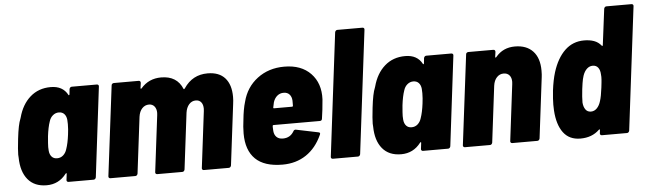

<svg xmlns="http://www.w3.org/2000/svg" viewBox="-46 -871 3547 1050"><g transform="rotate(-5 1727.5 -346.0)"><path d="M356 -517H494Q499 -517 502 -513.5Q505 -510 504 -505L444 -12Q443 -7 439.5 -3.5Q436 0 431 0H293Q288 0 285 -3.5Q282 -7 283 -12L287 -45Q287 -52 281 -46Q240 8 173 8Q106 8 70 -35.5Q34 -79 33 -156Q32 -160 32 -172Q32 -198 39 -259Q48 -337 61 -367L63 -373Q82 -444 128 -484.5Q174 -525 241 -525Q307 -525 334 -474Q335 -471 337 -472Q339 -473 340 -476L343 -505Q344 -510 347.5 -513.5Q351 -517 356 -517ZM313 -258Q317 -287 317 -315Q317 -331 316 -339Q314 -359 303 -371Q292 -383 273 -383Q255 -383 240.5 -371Q226 -359 220 -339Q209 -308 203 -258Q199 -214 199 -199Q199 -185 200 -179Q202 -158 213 -146Q224 -134 242 -134Q262 -134 276 -146.5Q290 -159 296 -179Q307 -210 313 -258Z M1230 -385Q1230 -366 1227 -345L1186 -12Q1185 -7 1181.5 -3.5Q1178 0 1173 0H1036Q1031 0 1028 -3.5Q1025 -7 1026 -12L1064 -321Q1065 -326 1065 -334Q1065 -357 1054.5 -370Q1044 -383 1025 -383Q1003 -383 988 -366Q973 -349 969 -321L931 -12Q930 -7 926.5 -3.5Q923 0 918 0H780Q775 0 772 -3.5Q769 -7 770 -12L808 -321Q809 -326 809 -334Q809 -356 798 -369.5Q787 -383 768 -383Q746 -383 730.5 -366.5Q715 -350 711 -321L673 -12Q672 -7 668.5 -3.5Q665 0 660 0H523Q518 0 515 -3.5Q512 -7 513 -12L574 -505Q574 -510 578 -513.5Q582 -517 587 -517H723Q734 -517 734 -505L730 -477Q730 -474 731.5 -473Q733 -472 736 -475Q779 -525 847 -525Q934 -525 964 -452Q966 -447 972 -455Q1019 -525 1102 -525Q1165 -525 1197.5 -488.5Q1230 -452 1230 -385Z M1704 -224Q1703 -212 1691 -212H1437Q1432 -212 1432 -207V-198Q1432 -185 1433 -179Q1435 -158 1447.5 -146Q1460 -134 1482 -134Q1522 -134 1542 -168Q1547 -178 1557 -176L1678 -151Q1691 -149 1685 -137Q1653 -66 1597.5 -29Q1542 8 1468 8Q1368 8 1319 -40Q1270 -88 1270 -180Q1270 -216 1276 -259Q1278 -281 1282.5 -307Q1287 -333 1293 -352Q1313 -431 1375 -478Q1437 -525 1523 -525Q1616 -525 1668 -471Q1720 -417 1716 -329Q1711 -268 1704 -224ZM1450 -336 1444 -308Q1443 -303 1448 -303H1547Q1552 -303 1552 -308V-336Q1551 -357 1539.5 -370Q1528 -383 1507 -383Q1487 -383 1472 -370.5Q1457 -358 1450 -336Z M1734 -12 1817 -688Q1818 -693 1821.5 -696.5Q1825 -700 1830 -700H1968Q1973 -700 1976 -696.5Q1979 -693 1978 -688L1895 -12Q1894 -7 1890.5 -3.5Q1887 0 1882 0H1744Q1739 0 1736 -3.5Q1733 -7 1734 -12Z M2302 -517H2440Q2445 -517 2448 -513.5Q2451 -510 2450 -505L2390 -12Q2389 -7 2385.5 -3.5Q2382 0 2377 0H2239Q2234 0 2231 -3.5Q2228 -7 2229 -12L2233 -45Q2233 -52 2227 -46Q2186 8 2119 8Q2052 8 2016 -35.5Q1980 -79 1979 -156Q1978 -160 1978 -172Q1978 -198 1985 -259Q1994 -337 2007 -367L2009 -373Q2028 -444 2074 -484.5Q2120 -525 2187 -525Q2253 -525 2280 -474Q2281 -471 2283 -472Q2285 -473 2286 -476L2289 -505Q2290 -510 2293.5 -513.5Q2297 -517 2302 -517ZM2259 -258Q2263 -287 2263 -315Q2263 -331 2262 -339Q2260 -359 2249 -371Q2238 -383 2219 -383Q2201 -383 2186.5 -371Q2172 -359 2166 -339Q2155 -308 2149 -258Q2145 -214 2145 -199Q2145 -185 2146 -179Q2148 -158 2159 -146Q2170 -134 2188 -134Q2208 -134 2222 -146.5Q2236 -159 2242 -179Q2253 -210 2259 -258Z M2923 -381Q2923 -358 2921 -345L2880 -12Q2879 -7 2875.5 -3.5Q2872 0 2867 0H2729Q2724 0 2721 -3.5Q2718 -7 2719 -12L2757 -321Q2758 -325 2758 -334Q2758 -357 2746.5 -370Q2735 -383 2715 -383Q2693 -383 2677.5 -366.5Q2662 -350 2658 -321L2620 -12Q2619 -7 2615.5 -3.5Q2612 0 2607 0H2469Q2464 0 2461 -3.5Q2458 -7 2459 -12L2520 -505Q2520 -510 2524 -513.5Q2528 -517 2533 -517H2670Q2681 -517 2681 -505L2677 -477Q2677 -474 2679 -473.5Q2681 -473 2684 -477Q2724 -525 2789 -525Q2853 -525 2888 -487.5Q2923 -450 2923 -381Z M3307 -700H3445Q3450 -700 3453 -696.5Q3456 -693 3455 -688L3372 -12Q3371 -7 3367.5 -3.5Q3364 0 3359 0H3221Q3216 0 3213 -3.5Q3210 -7 3211 -12L3213 -29Q3213 -36 3207 -31Q3167 8 3103 8Q3042 8 3009.5 -35.5Q2977 -79 2972 -157Q2971 -168 2971 -189Q2971 -219 2976 -267Q2983 -324 2996 -366Q3020 -442 3063.5 -483.5Q3107 -525 3169 -525Q3200 -525 3223.5 -516.5Q3247 -508 3263 -488Q3265 -486 3267 -486.5Q3269 -487 3269 -490L3294 -688Q3295 -693 3298.5 -696.5Q3302 -700 3307 -700ZM3241 -260Q3242 -268 3244 -286.5Q3246 -305 3246 -318L3245 -333Q3244 -356 3233.5 -369.5Q3223 -383 3204 -383Q3186 -383 3172 -370Q3158 -357 3150 -334Q3144 -316 3140.5 -292.5Q3137 -269 3136 -260Q3131 -217 3131 -187Q3133 -163 3143.5 -148.5Q3154 -134 3173 -134Q3192 -134 3206 -148.5Q3220 -163 3227 -187Q3235 -211 3241 -260Z"/></g></svg>

Font: Barlow Semi Condensed ExtraBold
Style: Italic
Weight: 800
Width: 4
Italic angle: -7°
Designer: Jeremy Tribby
Foundry: Tribby Type
Version: Version 1.408